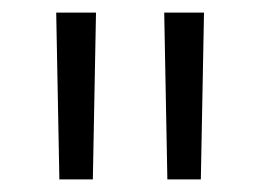

<svg xmlns="http://www.w3.org/2000/svg" viewBox="-20 -720 413 304"><path d="M74 -436 69 -700H132L127 -436ZM245 -436 240 -700H303L298 -436Z"/></svg>

Font: Montserrat Alternates
Style: Regular
Weight: 400
Designer: Julieta Ulanovsky
Foundry: Julieta Ulanovsky
Version: Version 7.200;PS 007.200;hotconv 1.0.88;makeotf.lib2.5.64775